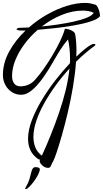

<svg xmlns="http://www.w3.org/2000/svg" viewBox="-36 -788 708 1321"><path d="M295 367Q273 367 255 350Q237 333 237 320Q237 318 237.5 316Q238 314 239 312Q239 310 240 310H239Q231 310 226 306Q189 280 173 245Q157 210 157 167Q157 108 183 39.5Q209 -29 251.5 -99.5Q294 -170 344.5 -235Q395 -300 445 -353Q446 -360 446 -366Q446 -372 446 -379Q446 -423 442 -457.5Q438 -492 432 -517Q402 -481 382 -450Q362 -419 343.5 -386.5Q325 -354 299 -311Q286 -290 265.5 -260.5Q245 -231 220 -202.5Q195 -174 167 -155Q139 -136 109 -136Q74 -136 45.5 -154.5Q17 -173 0.5 -204Q-16 -235 -16 -272Q-16 -355 27.5 -434Q71 -513 140 -578H110Q92 -578 85 -581Q78 -584 78 -587Q78 -591 86 -594Q94 -597 104 -597Q112 -597 127 -597.5Q142 -598 163 -599Q221 -650 288 -688Q355 -726 422.5 -747Q490 -768 549 -768Q569 -768 586.5 -764.5Q604 -761 620 -756Q629 -753 636.5 -738Q644 -723 648 -706.5Q652 -690 652 -681V-677Q641 -661 608.5 -648Q576 -635 529.5 -624.5Q483 -614 430 -606Q377 -598 323.5 -592.5Q270 -587 224 -583Q172 -538 132 -484Q92 -430 69.5 -374Q47 -318 47 -265Q47 -234 61 -214Q75 -194 106 -194Q133 -194 159.5 -205.5Q186 -217 205 -239Q235 -272 266.5 -317Q298 -362 327 -411Q356 -460 378 -506Q400 -552 410 -588Q410 -590 415 -590Q423 -590 438.5 -585.5Q454 -581 467 -572Q480 -563 482 -549Q486 -524 488 -496.5Q490 -469 490 -438Q490 -428 489.5 -418.5Q489 -409 489 -398Q552 -459 592 -481Q604 -486 611 -486Q620 -486 620 -480Q620 -477 617 -474Q585 -451 552 -423Q519 -395 487 -363Q481 -279 466 -190Q451 -101 431 -16.5Q411 68 391 138.5Q371 209 355 256.5Q339 304 331 319Q320 338 314.5 352.5Q309 367 295 367ZM252 -606Q305 -611 362.5 -619.5Q420 -628 472 -639.5Q524 -651 561 -666Q598 -681 609 -700Q578 -715 535 -715Q461 -715 388 -685Q315 -655 252 -606ZM252 283Q283 216 313.5 140Q344 64 371 -14.5Q398 -93 416.5 -170Q435 -247 442 -316Q391 -261 346.5 -199.5Q302 -138 267.5 -76Q233 -14 213.5 44.5Q194 103 194 154Q194 194 207.5 227Q221 260 252 283ZM142 513Q137 513 137 509Q137 507 142 499Q159 470 166.5 445Q174 420 178 401.5Q182 383 188.5 372.5Q195 362 210 362Q214 362 217.5 362.5Q221 363 225 364Q238 367 238 377Q238 390 226.5 413Q215 436 198.5 458.5Q182 481 166 497Q150 513 142 513Z"/></svg>

Font: Comforter
Style: Regular
Weight: 400
Designer: Robert E. Leuschke
Foundry: Robert E. Leuschke
Version: Version 1.013; ttfautohint (v1.8.3)